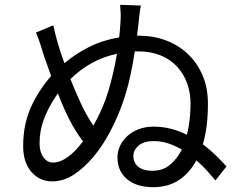

<svg xmlns="http://www.w3.org/2000/svg" viewBox="-20 -766 996 796"><path d="M612 -58Q655 -58 684.5 -82.5Q714 -107 734 -146Q708 -161 679 -171Q650 -181 618 -181Q575 -181 554 -162Q533 -143 533 -120Q533 -91 553.5 -74.5Q574 -58 612 -58ZM367 -245Q408 -317 429.5 -389.5Q451 -462 465 -543Q407 -531 358.5 -503.5Q310 -476 272 -438Q292 -388 314.5 -339Q337 -290 367 -245ZM211 -366Q179 -318 161.5 -270.5Q144 -223 144 -172Q144 -136 160 -114Q176 -92 199 -92Q229 -92 261 -115Q293 -138 324 -180Q290 -225 265 -275.5Q240 -326 220 -379ZM557 -618Q615 -618 666.5 -599Q718 -580 757 -544Q796 -508 819 -455.5Q842 -403 842 -337Q842 -289 837 -247Q832 -205 821 -168Q851 -145 875.5 -121Q900 -97 919 -76L873 -18Q858 -36 838.5 -58Q819 -80 794 -101Q767 -50 722.5 -20Q678 10 615 10Q547 10 507 -23Q467 -56 467 -114Q467 -139 478 -162Q489 -185 508.5 -202.5Q528 -220 555.5 -230.5Q583 -241 616 -241Q654 -241 689 -232Q724 -223 755 -207Q770 -269 770 -336Q770 -382 755.5 -421.5Q741 -461 713.5 -490.5Q686 -520 645.5 -536.5Q605 -553 553 -553H539Q531 -501 519.5 -448.5Q508 -396 491 -346Q469 -282 437.5 -222Q406 -162 367.5 -116Q329 -70 286 -42Q243 -14 196 -14Q145 -14 110.5 -53Q76 -92 76 -161Q76 -247 106.5 -317.5Q137 -388 192 -451Q184 -474 176.5 -494.5Q169 -515 163 -532Q155 -558 148 -580.5Q141 -603 129 -631L201 -661Q209 -623 221 -582.5Q233 -542 247 -504Q292 -542 348 -570.5Q404 -599 474 -611Q476 -626 477 -640Q478 -654 479 -667Q481 -692 480.5 -708.5Q480 -725 478 -746L564 -743Q560 -726 558 -704Q556 -682 554 -667L548 -618Z"/></svg>

Font: Kinto Sans
Style: Regular
Weight: 400
Designer: Authors: Ryoko NISHIZUKA  (kana & ideographs); Paul D. Hunt (Latin, Greek & Cyrillic); Wenlong ZHANG  (bopomofo); Sandol
Foundry: Adobe Systems Incorporated, ookami Inc.
Version: Version 0.001